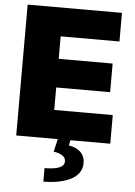

<svg xmlns="http://www.w3.org/2000/svg" viewBox="-63 -774 747 1063"><g transform="rotate(5 311.0 -242.5)"><path d="M571 -727.3V-568.2H244.3V-443.2H544V-284.1H244.3V-159.1H569.6V0H347.7L342.3 29.8Q385.3 36.2 408.4 59.3Q431.5 82.4 431.8 117.9Q432.2 143.8 421.9 163.2Q411.6 182.5 394.4 196.2Q377.1 209.9 354.9 218.8Q332.7 227.6 308.9 232.6Q285.2 237.6 261.7 239.5Q238.3 241.5 218.8 241.5V166.2Q325.6 166.2 328.1 122.2Q331 81.7 261.4 71L277.7 0H46.9V-727.3Z"/></g></svg>

Font: Inter P Black
Style: Regular
Weight: 900
Designer: Rasmus Andersson
Foundry: rsms
Version: Version 3.018;git-588b23468